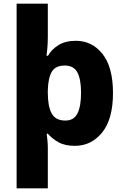

<svg xmlns="http://www.w3.org/2000/svg" viewBox="-20 -780 677 1040"><path d="M592 -276Q592 -135 533.5 -62.5Q475 10 385 10Q331 10 296 -10Q261 -30 239 -56H233Q235 -42 237 -19Q239 4 239 20V240H70V-760H239V-580Q239 -545 236.5 -519Q234 -493 232 -478H240Q259 -512 296.5 -535.5Q334 -559 391 -559Q479 -559 535.5 -487.5Q592 -416 592 -276ZM419 -278Q419 -351 399 -388Q379 -425 331 -425Q281 -425 261 -392Q241 -359 239 -292V-277Q239 -204 260 -165.5Q281 -127 334 -127Q380 -127 399.5 -165.5Q419 -204 419 -278Z"/></svg>

Font: Noto Sans Meetei Mayek ExtraBold
Style: Regular
Weight: 800
Designer: Monotype Design Team and Neelakash Kshetrimayum
Foundry: Monotype Imaging Inc.
Version: Version 2.002; ttfautohint (v1.8.4.7-5d5b)